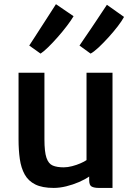

<svg xmlns="http://www.w3.org/2000/svg" viewBox="-20 -914 656 942"><path d="M243.5 8Q187.5 8 153.2 -9Q119 -26 101.2 -58Q83.5 -90 77.2 -133.8Q71 -177.5 71 -230.5V-557H198V-230.5Q198 -169 208 -139.8Q218 -110.5 238.8 -101.8Q259.5 -93 292.5 -93Q312 -93 334 -98.8Q356 -104.5 375 -112.8Q394 -121 404.5 -128.5V-557H532V8H464.5Q442.5 8 430 1.5Q417.5 -5 417.5 -30.5V-69L420 -49.5Q398 -34 368 -21Q338 -8 305.5 0Q273 8 243.5 8ZM179 -651 123.5 -690.5Q136 -709.5 149.5 -730.5Q163 -751.5 177 -773.2Q191 -795 204.8 -816.2Q218.5 -837.5 231.2 -857.2Q244 -877 254.5 -893.5L341 -834.5Q329 -814 308.2 -786.8Q287.5 -759.5 263.2 -732Q239 -704.5 216.5 -682.5Q194 -660.5 179 -651ZM424.5 -651 370 -690.5Q382 -708.5 396 -728.8Q410 -749 424.5 -770.5Q439 -792 453 -813Q467 -834 480.2 -854Q493.5 -874 504.5 -890.5L588.5 -831Q578.5 -812 557.8 -785Q537 -758 512 -730.5Q487 -703 463.8 -681.2Q440.5 -659.5 424.5 -651Z"/></svg>

Font: Merriweather Sans Medium
Style: Regular
Weight: 500
Designer: Eben Sorkin
Foundry: Eben Sorkin
Version: Version 2.001